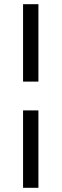

<svg xmlns="http://www.w3.org/2000/svg" viewBox="-20 -740 294 916"><path d="M90 -720H163.3V-350.7H90ZM90 -213.3H163.3V156H90Z"/></svg>

Font: Tap Sans
Style: Regular
Weight: 400
Designer: Tap Payments
Foundry: Tap Payments
Version: Version 1.001;Glyphs 3.1.2 (3151)